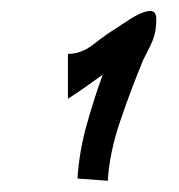

<svg xmlns="http://www.w3.org/2000/svg" viewBox="-20 -733 319 342"><path d="M172 -411 118 -415Q121 -463 134.5 -511Q148 -559 163 -600Q149 -590 133.5 -579Q118 -568 101 -557V-637Q125 -637 146.5 -654Q168 -671 189 -684Q201 -692 211 -698.5Q221 -705 230 -709Q247 -716 253.5 -712Q260 -708 258 -689Q257 -670 248 -652Q239 -634 235 -626Q213 -573 194 -517Q175 -461 172 -411Z"/></svg>

Font: Syne Tactile
Style: Regular
Weight: 400
Designer: Lucas Descroix
Foundry: Bonjour Monde
Version: Version 2.100; ttfautohint (v1.8.3)